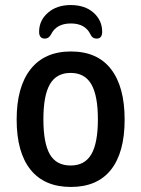

<svg xmlns="http://www.w3.org/2000/svg" viewBox="-20 -734 560 761"><path d="M261 7Q156 7 101 -61.5Q46 -130 46 -260Q46 -390 101.5 -460Q157 -530 261 -530Q366 -530 420 -460Q474 -390 474 -260Q474 -130 420 -61.5Q366 7 261 7ZM260 -78Q316 -78 342 -122.5Q368 -167 368 -261Q368 -355 342 -400Q316 -445 260 -445Q204 -445 178 -400.5Q152 -356 152 -261Q152 -167 177.5 -122.5Q203 -78 260 -78ZM260 -714Q317 -714 351 -683.5Q385 -653 385 -608Q385 -581 363 -581Q346 -581 339 -597Q318 -641 261 -641Q203 -641 182 -597Q173 -581 158 -581Q135 -581 135 -608Q135 -653 170 -683.5Q205 -714 260 -714Z"/></svg>

Font: Asap Semi Condensed Medium
Style: Regular
Weight: 500
Width: 4
Designer: Pablo Cosgaya
Foundry: Omnibus-Type
Version: Version 3.001; ttfautohint (v1.8.4.7-5d5b)